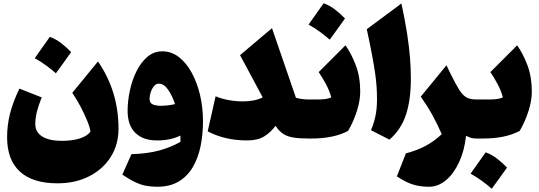

<svg xmlns="http://www.w3.org/2000/svg" viewBox="-20 -847 3295 1174"><path d="M533.2 -42Q529.8 -67.9 512.9 -109.1Q496.1 -150.4 472.2 -195.8Q448.2 -241.2 421.9 -279.3L579.1 -471.2Q704.6 -289.6 704.6 -59.6Q704.6 38.1 656.7 113.3Q608.9 188.5 524.7 231.2Q440.4 273.9 331.1 273.9Q179.7 273.9 101.6 202.1Q23.4 130.4 23.4 -7.8Q23.4 -82 41.5 -153.1Q59.6 -224.1 98.6 -305.2L234.9 -251.5Q213.9 -198.2 204.8 -160.6Q195.8 -123 195.8 -88.4Q195.8 -39.1 238 -12.5Q280.3 14.2 358.4 14.2Q422.4 14.2 468 -0.5Q513.7 -15.1 533.2 -42ZM284.7 -621.6Q322.3 -607.9 355 -582.5Q387.7 -557.1 415 -528.3Q392.6 -496.6 369.4 -464.4Q346.2 -432.1 321.8 -398.9Q293.5 -423.8 261.7 -447Q230 -470.2 192.4 -491.2Q240.7 -558.1 284.7 -621.6Z M941.9 294.9Q905.3 294.9 873.5 289.1Q841.8 283.2 807.4 267.1Q772.9 251 728 220.7L783.7 95.7Q878.9 92.8 949.7 74.2Q1020.5 55.7 1083.5 20.5Q1083.5 11.2 1083.5 1.7Q1083.5 -7.8 1083 -18.1Q1056.2 -4.4 1020 3.7Q983.9 11.7 939 11.7Q855 11.7 807.6 -34.4Q760.3 -80.6 760.3 -169.4Q760.3 -228 773.7 -291.7Q787.1 -355.5 814 -410.2Q840.8 -464.8 880.6 -499Q920.4 -533.2 973.1 -533.2Q1028.3 -533.2 1074 -497.8Q1119.6 -462.4 1152.6 -401.9Q1185.5 -341.3 1203.4 -265.1Q1221.2 -189 1221.2 -106.9Q1221.2 -25.4 1206.3 47.4Q1191.4 120.1 1158.4 175.8Q1125.5 231.4 1072 263.2Q1018.6 294.9 941.9 294.9ZM1050.3 -210.4Q1032.2 -264.2 1007.1 -299.8Q981.9 -335.4 950.7 -335.4Q934.1 -335.4 921.4 -320.1Q908.7 -304.7 901.6 -283.2Q894.5 -261.7 894.5 -243.7Q894.5 -216.3 915 -208.3Q935.5 -200.2 963.9 -200.2Q985.8 -200.2 1008.8 -203.1Q1031.7 -206.1 1050.3 -210.4Z M1586.4 -251.5 1447.8 -509.8 1643.1 -674.8 1789.6 -249Q1827.1 -238.8 1866.2 -238.8H1866.7V0H1866.2Q1808.1 0 1770.8 -6.6Q1733.4 -13.2 1709 -30.3Q1684.6 -47.4 1665 -77.6Q1633.8 -36.1 1594.2 -12.2Q1554.7 11.7 1490.7 11.7Q1421.4 11.7 1360.8 -2.7Q1300.3 -17.1 1250 -43.9L1298.3 -258.3Q1331.5 -243.7 1375.7 -235.4Q1419.9 -227.1 1464.8 -227.1Q1499.5 -227.1 1529.5 -232.7Q1559.6 -238.3 1586.4 -251.5Z M1959 -827.1Q1996.6 -813.5 2029.3 -788.1Q2062 -762.7 2089.4 -733.9Q2066.9 -702.1 2043.7 -669.9Q2020.5 -637.7 1996.1 -604.5Q1967.8 -629.4 1936 -652.6Q1904.3 -675.8 1866.7 -696.8Q1915 -763.7 1959 -827.1ZM1866.7 0Q1855 0 1849.1 -8.3Q1843.3 -16.6 1843.3 -41V-197.8Q1843.3 -222.2 1849.1 -230.5Q1855 -238.8 1866.7 -238.8H1923.3Q1948.2 -238.8 1967.5 -241.2Q1986.8 -243.7 2005.4 -251Q1996.1 -289.6 1973.6 -331.5Q1951.2 -373.5 1928.7 -406.2L2092.3 -569.8Q2128.4 -519.5 2155.5 -448Q2182.6 -376.5 2182.6 -287.1Q2182.6 -231.9 2162.1 -167.7Q2141.6 -103.5 2108.4 -46.4Q2062.5 -22.5 2006.3 -11.2Q1950.2 0 1884.3 0Z M2434.6 -825.7Q2456.5 -723.1 2469 -643.1Q2481.4 -563 2486.8 -496.1Q2492.2 -429.2 2492.2 -365.2Q2492.2 -237.3 2462.6 -146.5Q2433.1 -55.7 2361.3 6.8L2248.5 -50.8Q2266.1 -92.8 2275.6 -136.7Q2285.2 -180.7 2285.2 -241.2Q2285.2 -278.8 2282.7 -315.9Q2280.3 -353 2273.7 -399.4Q2267.1 -445.8 2254.9 -510.7Q2242.7 -575.7 2222.7 -668.5Z M2710 -447.8 2731.4 -403.3Q2764.6 -335 2787.1 -299.3Q2809.6 -263.7 2832.8 -251.2Q2856 -238.8 2891.1 -238.8H2891.6V0H2891.1Q2873.5 0 2859.4 -4.2Q2845.2 -8.3 2829.6 -17.1Q2820.3 72.8 2787.8 143.3Q2755.4 213.9 2707.5 254.4Q2659.7 294.9 2603.5 294.9Q2550.3 294.9 2506.3 281.7Q2462.4 268.6 2406.7 231.4L2461.9 90.8Q2529.3 73.2 2581.5 45.4Q2633.8 17.6 2681.2 -26.4Q2653.3 -90.3 2622.6 -145.8Q2591.8 -201.2 2552.7 -255.9Z M2891.6 0Q2879.9 0 2874 -8.3Q2868.2 -16.6 2868.2 -41V-197.8Q2868.2 -222.2 2874 -230.5Q2879.9 -238.8 2891.6 -238.8H2973.1Q2998 -238.8 3016.8 -241.2Q3035.6 -243.7 3054.7 -251Q3045.4 -289.6 3023.2 -331.5Q3001 -373.5 2978.5 -406.2L3142.1 -569.8Q3178.2 -519.5 3205.1 -448Q3231.9 -376.5 3231.9 -287.1Q3231.9 -231.9 3211.4 -167.7Q3190.9 -103.5 3157.7 -46.4Q3111.8 -22.5 3055.9 -11.2Q3000 0 2934.1 0ZM2949.7 84.5Q2987.3 98.1 3020 123.5Q3052.7 148.9 3080.1 177.7Q3057.6 209.5 3034.4 241.7Q3011.2 273.9 2986.8 307.1Q2958.5 282.2 2926.8 259Q2895 235.8 2857.4 214.8Q2905.8 147.9 2949.7 84.5Z"/></svg>

Font: Pinar DS1 Black
Style: Regular
Weight: 900
Designer: Amin Abedi
Version: Version 3.000